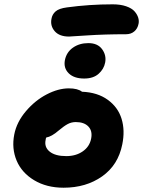

<svg xmlns="http://www.w3.org/2000/svg" viewBox="-20 -895 661 887"><path d="M298.8 -726.1Q254.4 -726.1 232.9 -750.7Q211.4 -775.4 217.8 -808.1Q221.2 -828.6 236.8 -842.3Q252.4 -856 289.1 -860.8Q392.6 -875 501 -875Q536.6 -875 562.7 -866Q588.9 -856.9 601.3 -842.8Q613.8 -828.6 618.4 -813.7Q623 -798.8 620.1 -785.2Q615.7 -762.7 600.3 -749.8Q585 -736.8 562 -736.8Q463.9 -736.8 382.8 -731.4Q301.8 -726.1 298.8 -726.1ZM369.1 -532.2Q321.8 -532.2 297.4 -556.4Q272.9 -580.6 279.8 -617.2Q287.1 -653.8 316.9 -674.8Q346.7 -695.8 388.2 -695.8Q431.2 -695.8 451.7 -667.7Q472.2 -639.6 465.8 -606Q460 -575.7 435.5 -554Q411.1 -532.2 369.1 -532.2ZM273.9 -27.8Q195.3 -27.8 137.9 -62.3Q80.6 -96.7 56.9 -152.8Q33.2 -209 45.9 -273.9Q57.1 -331.1 99.6 -381.1Q142.1 -431.2 195.8 -459Q249.5 -486.8 297.9 -486.8Q339.4 -486.8 358.9 -471.2Q430.7 -468.3 478 -433.8Q525.4 -399.4 541.7 -345.9Q558.1 -292.5 544.9 -228Q525.9 -132.3 451.7 -80.1Q377.4 -27.8 273.9 -27.8ZM190.9 -249Q183.6 -215.3 209.5 -194.6Q235.4 -173.8 286.1 -173.8Q330.6 -173.8 362.1 -195.6Q393.6 -217.3 400.9 -253.9Q408.2 -289.1 388.7 -310.1Q369.1 -331.1 330.1 -331.1Q310.1 -331.1 293 -322Q275.9 -313 251 -292Q218.3 -263.7 193.8 -259.8Q190.9 -253.9 190.9 -249Z"/></svg>

Font: Shantell Sans Irregular
Style: Bold Italic
Weight: 700
Italic angle: -11.31°
Designer: Stephen Nixon, Anya Danilova, Shantell Martin
Foundry: Arrow Type
Version: Version 1.006;[9816181b4]